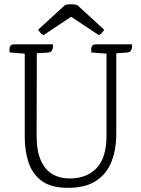

<svg xmlns="http://www.w3.org/2000/svg" viewBox="-20 -888 680 923"><path d="M442 -675H615Q615 -670 614.5 -661Q614 -652 609 -644Q604 -636 587 -635L539 -632V-244Q539 -170 516 -111Q493 -52 442 -18.5Q391 15 307 15Q226 15 181 -18Q136 -51 117.5 -106.5Q99 -162 99 -228V-630L26 -636Q26 -641 25.5 -650.5Q25 -660 30 -667.5Q35 -675 49 -675H235Q235 -670 234.5 -661Q234 -652 229 -644Q224 -636 207 -635L157 -632L156 -237Q156 -162 176.5 -116.5Q197 -71 232.5 -50.5Q268 -30 314 -30Q397 -30 444.5 -80Q492 -130 492 -236V-630L419 -636Q419 -641 418.5 -650.5Q418 -660 423 -667.5Q428 -675 442 -675ZM351 -864 481 -745Q477 -738 470.5 -731Q464 -724 455 -719L299 -823H345L189 -719Q180 -724 174 -731Q168 -738 163 -745L293 -864Q307 -868 323.5 -867.5Q340 -867 351 -864Z"/></svg>

Font: Karma Variable Light
Style: Regular
Weight: 300
Designer: Joana Correia
Foundry: Indian Type Foundry
Version: Version 3.000